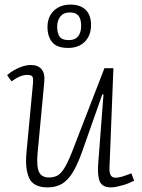

<svg xmlns="http://www.w3.org/2000/svg" viewBox="-20 -799 614 833"><path d="M11 -473Q23 -484 40 -494Q57 -504 76.5 -510.5Q96 -517 115 -517Q144 -517 160 -499Q176 -481 172 -442L143 -134Q138 -76 149.5 -52.5Q161 -29 192 -29Q216 -29 232 -39Q248 -49 264.5 -78.5Q281 -108 303 -167L433 -503H472L455 -71Q454 -51 460 -39.5Q466 -28 482 -28Q494 -28 510.5 -33Q527 -38 550 -47L562 -15Q554 -11 541.5 -5.5Q529 0 514.5 4Q500 8 486.5 11Q473 14 462 14Q424 14 413 -11.5Q402 -37 406 -88L429 -389L424 -390L337 -143Q317 -86 296 -51.5Q275 -17 249 -1.5Q223 14 187 14Q124 14 106 -27.5Q88 -69 95 -139L123 -436Q125 -456 121.5 -465Q118 -474 98 -474Q83 -474 67 -467.5Q51 -461 30 -446ZM276 -591Q227 -591 206.5 -616Q186 -641 186 -682Q186 -711 198 -732.5Q210 -754 232.5 -766.5Q255 -779 285 -779Q329 -779 352 -756Q375 -733 375 -691Q375 -645 348 -618Q321 -591 276 -591ZM279 -625Q298 -625 309.5 -633Q321 -641 326.5 -655Q332 -669 332 -687Q332 -706 327 -719Q322 -732 311.5 -738.5Q301 -745 282 -745Q256 -745 242 -727.5Q228 -710 228 -683Q228 -657 238 -641Q248 -625 279 -625Z"/></svg>

Font: Literata ExtraLight
Style: Italic
Weight: 250
Italic angle: -2°
Designer: Latin by Veronika Burian and Jose Scaglione. Greek by Irene Vlachou. Cyrillic by Vera Evstafieva
Foundry: TypeTogether
Version: Version 3.002